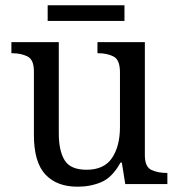

<svg xmlns="http://www.w3.org/2000/svg" viewBox="-20 -695 675 725"><path d="M273 10Q194 10 151 -36.5Q108 -83 108 -186V-426Q108 -470 83.5 -482Q59 -494 26 -494H23V-536H202V-191Q202 -126 224 -90Q246 -54 307 -54Q373 -54 403 -98.5Q433 -143 433 -216V-422Q433 -469 409 -481.5Q385 -494 351 -494H348V-536H527V-109Q527 -65 551.5 -53.5Q576 -42 609 -42H612V0H453L440 -81H435Q404 -25 363 -7.5Q322 10 273 10ZM160 -616V-675H450V-616Z"/></svg>

Font: Noto Serif Dogra
Style: Regular
Weight: 400
Designer: Ek Type
Foundry: Ek Type
Version: Version 1.005